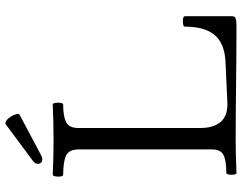

<svg xmlns="http://www.w3.org/2000/svg" viewBox="-111 -767 881 699"><g transform="rotate(-90 329.5 -417.5)"><path d="M49 3Q45 3 43.5 -6Q42 -15 43.5 -24.5Q45 -34 49 -34Q93 -34 114 -44Q135 -54 135 -86V-572Q135 -607 112.5 -617.5Q90 -628 43 -628Q38 -628 36.5 -637.5Q35 -647 37 -656.5Q39 -666 43 -666Q108 -663 171 -663Q235 -663 298 -666Q303 -666 304.5 -656.5Q306 -647 304.5 -637.5Q303 -628 298 -628Q256 -628 234.5 -617.5Q213 -607 213 -572V-129Q213 -82 234 -56Q255 -30 300 -30L453 -37Q520 -40 551 -76Q582 -112 582 -185Q582 -190 591.5 -191.5Q601 -193 610.5 -191.5Q620 -190 620 -185V-13Q620 -3 612 0Q604 3 581 3Q530 3 479 2.5Q428 2 377.5 1.5Q327 1 276 0.5Q225 0 174 0Q112 0 49 3ZM99 -704Q86 -704 83 -716Q80 -728 93 -738L225 -836Q231 -841 239.5 -835Q248 -829 254.5 -818.5Q261 -808 263.5 -798.5Q266 -789 260 -786L115 -709Q111 -707 107 -705.5Q103 -704 99 -704Z"/></g></svg>

Font: Junicode VF
Style: Regular
Weight: 400
Designer: Peter S. Baker
Version: Version 2.213